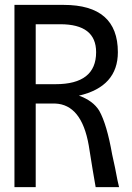

<svg xmlns="http://www.w3.org/2000/svg" viewBox="-20 -769 540 785"><path d="M39.1 -3.9V-749H240.2Q461.9 -749 461.9 -555.7Q461.9 -415 302.7 -377.9Q360.4 -357.4 385.7 -316.4Q417 -260.7 438.5 -137.7L450.2 -84Q461.9 -21.5 466.8 -3.9H371.1Q361.3 -57.6 342.8 -174.8Q313.5 -341.8 205.1 -345.7H126V-3.9ZM126 -424.8H207Q373 -424.8 373 -555.7Q373 -669.9 226.6 -669.9H126Z"/></svg>

Font: MotoyaLCedar
Style: W3 mono
Weight: 400
Version: Version 1.01